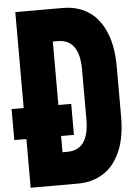

<svg xmlns="http://www.w3.org/2000/svg" viewBox="-94 -1243 916 1296"><g transform="rotate(-5 364.0 -595.0)"><path d="M60 -1190H381Q504 -1190 587 -1118Q626 -1083 654.5 -1029Q683 -975 696 -912Q710 -844 710 -764V-426Q710 -343 696 -277Q682 -211 654 -160Q626 -107 587 -72.5Q548 -38 495 -19Q444 0 381 0H60V-330H-22V-540H60ZM295 -220H328Q475 -220 475 -426V-764Q475 -970 328 -970H295V-540H382V-330H295Z"/></g></svg>

Font: Boldonse
Style: Regular
Weight: 400
Designer: Universitype Foundry
Foundry: Universitype Foundry
Version: Version 1.000; ttfautohint (v1.8.4.7-5d5b)